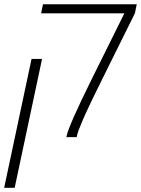

<svg xmlns="http://www.w3.org/2000/svg" viewBox="-47 -650 668 910"><path d="M592.3 -586.9 444.8 -289.6Q439.5 -278.3 425 -249.3Q410.6 -220.2 402.1 -202.9Q393.6 -185.5 380.4 -157.7Q367.2 -129.9 358.4 -110.8Q349.6 -91.8 340.8 -70.3Q321.8 -26.4 318.4 -8.3L316.4 0H267.6L269.5 -8.3Q280.3 -57.6 386.7 -272.9Q392.6 -284.2 395 -289.6L542.5 -586.9H147.9L156.7 -629.9H601.1ZM22.5 240.2H-27.3L102.5 -370.6H152.3Z"/></svg>

Font: Open Sans Hebrew Light
Style: Italic
Weight: 300
Italic angle: -12°
Foundry: Ascender Corporation, Yanek Iontef
Version: Version 2.001;PS 002.001;hotconv 1.0.70;makeotf.lib2.5.58329